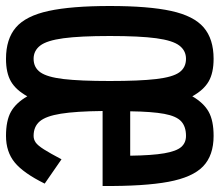

<svg xmlns="http://www.w3.org/2000/svg" viewBox="-66 -629 732 640"><g transform="rotate(90 300.0 -309.0)"><path d="M176 37Q110 37 71.5 4Q33 -29 16.5 -105Q0 -181 0 -309Q0 -438 16.5 -513.5Q33 -589 71.5 -622Q110 -655 176 -655Q223 -655 251.5 -638.5Q280 -622 301 -584Q323 -622 352.5 -638.5Q382 -655 433 -655Q498 -655 534.5 -620Q571 -585 586 -504.5Q601 -424 600 -285H350Q351 -196 359 -146Q367 -96 384.5 -75.5Q402 -55 433 -55Q445 -55 455 -62Q465 -69 478 -89.5Q491 -110 511 -148L592 -92Q557 -21 521.5 8Q486 37 433 37Q382 37 352.5 20.5Q323 4 301 -34Q280 4 251.5 20.5Q223 37 176 37ZM176 -55Q205 -55 221 -77.5Q237 -100 243.5 -155Q250 -210 250 -309Q250 -408 243.5 -463.5Q237 -519 221 -541Q205 -563 176 -563Q149 -563 132 -541Q115 -519 107.5 -464Q100 -409 100 -309Q100 -210 107.5 -154.5Q115 -99 132 -77Q149 -55 176 -55ZM351 -377H499Q498 -450 491 -490.5Q484 -531 470 -547Q456 -563 433 -563Q402 -563 384.5 -547Q367 -531 359.5 -490.5Q352 -450 351 -377Z"/></g></svg>

Font: Victor Mono Thin
Style: Regular
Weight: 100
Monospace: yes
Designer: Rune Bjørnerås
Version: Version 1.561;gftools[0.9.30]